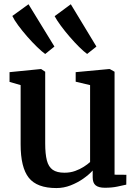

<svg xmlns="http://www.w3.org/2000/svg" viewBox="-20 -896 666 926"><path d="M485.5 9.5Q456 9.5 441.5 -2Q427 -13.5 427 -40.5V-73.5Q409.5 -54 381.8 -34.5Q354 -15 320.8 -2Q287.5 11 252 11Q158.5 11 119 -38.5Q79.5 -88 79.5 -200V-485.5L26 -501V-548L176.5 -563H178.5L198 -550V-204.5Q198 -153.5 206 -122.5Q214 -91.5 234.2 -77.2Q254.5 -63 291 -63Q319 -63 342.5 -71.5Q366 -80 384.2 -91.8Q402.5 -103.5 414.5 -114.5V-485.5L345 -502V-548L506 -563H509.5L532.5 -550V-53.5L589.5 -53L589 -5.5Q571.5 -1.5 545.5 4Q519.5 9.5 485.5 9.5ZM197.5 -636Q182 -647 158.8 -669.5Q135.5 -692 111.2 -719.8Q87 -747.5 67.5 -774Q48 -800.5 39.5 -819L117.5 -875.5L242.5 -671.5L198.5 -636ZM400 -636Q384.5 -647 362 -669.2Q339.5 -691.5 316 -718.8Q292.5 -746 273 -772.5Q253.5 -799 243.5 -818L321.5 -875.5L445 -671.5L400.5 -636Z"/></svg>

Font: Merriweather 28pt SemiBold
Style: Regular
Weight: 600
Version: Version 2.100